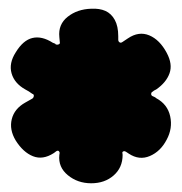

<svg xmlns="http://www.w3.org/2000/svg" viewBox="-20 -745 417 440"><path d="M189 -325Q158 -325 135.5 -343.5Q113 -362 116 -390Q116 -390 116.5 -393Q117 -396 116 -397Q115 -399 113.5 -399.5Q112 -400 110 -399Q108 -398 106.5 -396.5Q105 -395 103 -394Q78 -378 55.5 -387Q33 -396 16 -423Q1 -448 7 -472Q13 -496 38 -510Q42 -512 46 -514.5Q50 -517 54 -519Q57 -521 57.5 -525Q58 -529 54 -530Q50 -533 46 -535.5Q42 -538 38 -540Q13 -554 6.5 -577Q0 -600 16 -625Q33 -653 54.5 -658Q76 -663 101 -647Q103 -646 105 -645.5Q107 -645 108 -643Q112 -642 115 -643.5Q118 -645 117 -649Q117 -652 116.5 -654.5Q116 -657 116 -660Q113 -689 135 -706.5Q157 -724 189 -725Q208 -726 221.5 -720Q235 -714 243 -699.5Q251 -685 251 -662Q251 -660 251 -658Q251 -656 251 -654Q251 -650 254 -648Q257 -646 261 -649Q264 -651 267 -653Q270 -655 273 -657Q298 -674 322 -664Q346 -654 362 -624Q376 -598 368.5 -577Q361 -556 338 -540Q336 -539 334 -538Q332 -537 330 -535Q327 -534 326.5 -530.5Q326 -527 329 -525Q331 -524 333.5 -523Q336 -522 338 -520Q364 -506 370 -478.5Q376 -451 362 -425Q348 -398 323.5 -387.5Q299 -377 275 -393Q274 -394 273.5 -394Q273 -394 272 -395Q268 -398 265.5 -398.5Q263 -399 261 -397Q260 -396 260.5 -394.5Q261 -393 261 -390Q261 -361 240.5 -343Q220 -325 189 -325Z"/></svg>

Font: Winky Sans Black
Style: Regular
Weight: 900
Designer: Simon Atzbach
Foundry: typofactur
Version: Version 1.205